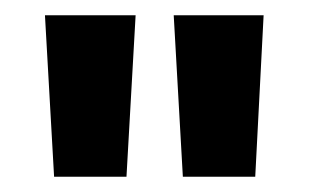

<svg xmlns="http://www.w3.org/2000/svg" viewBox="-20 -775 405 252"><path d="M220 -543 208 -755H326L315 -543ZM51 -543 39 -755H158L146 -543Z"/></svg>

Font: DM Sans 24pt ExtraBold
Style: Regular
Weight: 800
Designer: Colophon Foundry, Jonny Pinhorn
Foundry: Colophon Foundry
Version: Version 4.004;gftools[0.9.30]